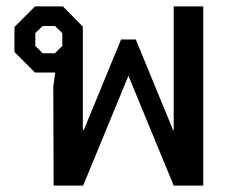

<svg xmlns="http://www.w3.org/2000/svg" viewBox="-20 -578 728 598"><path d="M146 -309 152 -352H89L25 -416V-494L89 -558H176L238 -495V-173H241L357 -455H403L519 -173H521V-558H613V0H521L380 -342L239 0H147ZM151 -412 174 -435V-475L151 -497H113L90 -475V-435L113 -412Z"/></svg>

Font: Chakra Petch Medium
Style: Regular
Weight: 500
Designer: Katatrad Aksorn Co.,Ltd.
Foundry: Cadson Demak Co.,Ltd.
Version: Version 1.000; ttfautohint (v1.6)